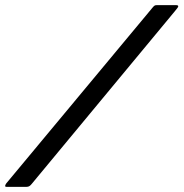

<svg xmlns="http://www.w3.org/2000/svg" viewBox="-36 -727 714 747"><path d="M87 -11Q83 -6 78.5 -3Q74 0 67 0H-11Q-16 0 -16 -3.5Q-16 -7 -12 -13L558 -698Q563 -704 566 -705.5Q569 -707 574 -707H649Q657 -707 657.5 -703Q658 -699 644 -683Z"/></svg>

Font: Glory SemiBold
Style: Italic
Weight: 600
Italic angle: -12°
Designer: Robert Leuschke
Foundry: Robert Leuschke
Version: Version 1.011